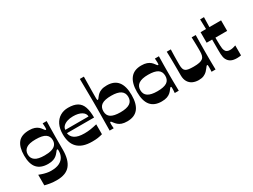

<svg xmlns="http://www.w3.org/2000/svg" viewBox="-62 -1458 3140 2382"><g transform="rotate(-30 1508.0 -267.0)"><path d="M238.3 205.7Q189.6 205.7 146.3 198.8Q102.9 192 70.3 182.7V31.5Q88.2 38.5 114.9 47.4Q141.5 56.2 172.9 62.7Q204.3 69.2 236 69.2Q310.3 69.2 355 46.4Q399.7 23.6 419.7 -14.1Q439.7 -51.9 439.7 -96.5Q439.7 -109.1 438.7 -116.1Q437.7 -123.1 430.6 -123.1Q425.6 -123.1 419.3 -116.3Q413 -109.5 400.3 -92.8Q389.3 -78.1 371 -61.6Q352.6 -45.1 322.6 -34Q292.6 -22.8 247 -22.8Q142.9 -22.8 90.4 -80.8Q37.9 -138.7 37.9 -262.1Q37.9 -381.4 87.1 -442.7Q136.2 -504 247 -504Q293.6 -504 323.8 -493Q354 -482 372.3 -465.9Q390.6 -449.7 401.3 -434.1Q413.6 -417.4 419.6 -410.6Q425.6 -403.7 430.6 -403.7Q437.7 -403.7 438.8 -411.2Q440 -418.7 440 -434.7Q440 -445 439.1 -460.9Q438.3 -476.7 436.6 -493.4H494.1Q493.1 -435.7 491.9 -379.7Q490.8 -323.6 490.6 -274.6Q490.4 -225.7 490.4 -188.7Q490.4 -166 490.4 -149Q490.4 -132 490.4 -116.9Q490.4 -101.7 490.4 -83.8Q490.4 59.3 430.9 132.5Q371.4 205.7 238.3 205.7ZM261.7 -136.1Q323.4 -136.1 363.4 -149.1Q403.4 -162 422.8 -187.8Q442.3 -213.5 442.3 -250.7Q442.3 -307.2 400 -336.2Q357.7 -365.3 261.7 -365.3Q166.7 -365.3 125.2 -335.2Q83.7 -305.2 83.7 -250.7Q83.7 -196.2 125.2 -166.2Q166.7 -136.1 261.7 -136.1Z M859.4 10.6Q785.8 10.6 733.7 -7.3Q681.7 -25.3 648.7 -59.3Q615.6 -93.3 600.3 -141.6Q584.9 -190 584.9 -250.7Q584.9 -331.6 612.9 -388.1Q640.9 -444.7 690.9 -474.3Q740.9 -504 805 -504Q888 -504 936.4 -475.7Q984.7 -447.4 1005.2 -388.4Q1025.7 -329.4 1025.7 -237.3H636.4Q640.4 -212.4 652.9 -191.8Q665.4 -171.2 688.1 -156.4Q710.8 -141.7 744.7 -133.7Q778.7 -125.8 826 -125.8Q870.7 -125.8 911.9 -131.9Q953.1 -138.1 1006.5 -150.8V-9Q971.5 1.3 938.5 6Q905.5 10.6 859.4 10.6ZM972.6 -283Q972.6 -326.9 927.3 -354.1Q882 -381.3 805 -381.3Q759 -381.3 721.9 -368.9Q684.7 -356.4 663 -334.3Q641.4 -312.2 640.1 -283Z M1360.7 10.6Q1313.7 10.6 1283.2 -0.3Q1252.7 -11.3 1234.4 -27.8Q1216 -44.3 1204.7 -59.3Q1192.7 -76 1186.5 -82.8Q1180.3 -89.7 1175.3 -89.7Q1169 -89.7 1167.7 -82.7Q1166.3 -75.7 1166.3 -60.4Q1166.3 -49.4 1167.5 -33Q1168.7 -16.7 1169.7 0H1111.9Q1112.9 -85.5 1113.4 -143.4Q1113.9 -201.2 1114.4 -238.4Q1114.9 -275.6 1115 -299.2Q1115.2 -322.8 1115.2 -338.9Q1115.2 -355 1115.2 -371Q1115.2 -386.9 1115.2 -402.9Q1115.2 -418.8 1115 -442.1Q1114.9 -465.4 1114.4 -502.4Q1113.9 -539.4 1113.4 -597Q1112.9 -654.5 1111.9 -740H1169.7Q1169 -682.1 1168.2 -632.9Q1167.3 -583.7 1166.8 -544.1Q1166.3 -504.4 1166.3 -476.5Q1166.3 -448.6 1166.3 -433Q1166.3 -417.7 1167.7 -410.7Q1169 -403.7 1175.3 -403.7Q1180.3 -403.7 1186.5 -410.6Q1192.7 -417.4 1204.7 -434.1Q1216 -449.7 1234.4 -465.9Q1252.7 -482 1283.2 -493Q1313.7 -504 1360.7 -504Q1465.4 -504 1517.2 -439.4Q1569 -374.7 1569 -246.7Q1569 -118.7 1517.2 -54Q1465.4 10.6 1360.7 10.6ZM1344 -129.4Q1434.3 -129.4 1478.1 -158.5Q1521.9 -187.5 1521.9 -246.7Q1521.9 -305.9 1478.1 -335.6Q1434.3 -365.3 1344 -365.3Q1250.6 -365.3 1207.3 -336.6Q1164 -307.8 1164 -246.7Q1164 -185.6 1207.3 -157.5Q1250.6 -129.4 1344 -129.4Z M1853.3 10.6Q1749.2 10.6 1697.1 -52.3Q1644.9 -115.3 1644.9 -243.3Q1644.9 -371.4 1697.1 -437.7Q1749.2 -504 1853.3 -504Q1900.6 -504 1931 -493Q1961.3 -482 1980 -465.9Q1998.6 -449.7 2009.3 -434.1Q2021.6 -417.4 2027.6 -410.6Q2033.6 -403.7 2038.6 -403.7Q2045.7 -403.7 2046.7 -410.9Q2047.7 -418 2047.7 -434Q2047.7 -444.4 2046.8 -460.5Q2046 -476.7 2044.3 -493.4H2102.1Q2101.8 -464.2 2101.1 -431.7Q2100.4 -399.2 2099.9 -366Q2099.4 -332.8 2099.4 -301.8Q2099.4 -270.7 2099.4 -243.3Q2099.4 -216.7 2099.4 -186.3Q2099.4 -155.9 2099.9 -124Q2100.4 -92.1 2101.1 -60.7Q2101.8 -29.2 2102.1 0H2044.3Q2046 -16.7 2046.8 -33Q2047.7 -49.4 2047.7 -60.4Q2047.7 -75.7 2046.7 -82.7Q2045.7 -89.7 2038.6 -89.7Q2033.6 -89.7 2027.6 -82.8Q2021.6 -76 2009.3 -59.3Q1998.6 -44.3 1980 -27.8Q1961.3 -11.3 1931 -0.3Q1900.6 10.6 1853.3 10.6ZM1870 -126.1Q1963.4 -126.1 2006.7 -154.2Q2050 -182.2 2050 -243.3Q2050 -304.5 2006.7 -333.2Q1963.4 -361.9 1870 -361.9Q1779.7 -361.9 1735.9 -332.2Q1692 -302.5 1692 -243.3Q1692 -184.2 1735.9 -155.1Q1779.7 -126.1 1870 -126.1Z M2384.6 10.6Q2337.9 10.6 2300.1 -6.8Q2262.2 -24.3 2240.4 -60.6Q2218.5 -97 2218.5 -152Q2218.5 -198.7 2218.5 -238.1Q2218.5 -277.4 2218.2 -310.8Q2217.9 -344.2 2217.4 -374.5Q2216.9 -404.9 2216.2 -433.7Q2215.5 -462.5 2214.5 -493.4H2272.7Q2271.7 -465.8 2271 -442Q2270.3 -418.3 2269.8 -396.6Q2269.3 -375 2269.2 -354.6Q2269 -334.3 2269 -314.7Q2269 -295 2269 -274.7Q2269 -239.5 2276 -217.3Q2282.9 -195.2 2299.4 -184.4Q2315.9 -173.6 2343.6 -169.6Q2371.3 -165.6 2413 -165.6Q2462.7 -165.6 2494.6 -172.4Q2526.6 -179.2 2544.1 -193.8Q2561.6 -208.4 2568.2 -233.2Q2574.9 -258 2574.9 -293.3Q2574.9 -311.6 2574.9 -332.2Q2574.9 -352.9 2574.4 -377.3Q2573.9 -401.6 2573.2 -430.6Q2572.5 -459.5 2571.2 -493.4H2629.3Q2629 -460.3 2628.3 -429.3Q2627.6 -398.4 2627.5 -369.4Q2627.3 -340.4 2627 -314.2Q2626.6 -288 2626.6 -264.5Q2626.6 -241 2626.6 -220.6Q2626.6 -191.6 2626.6 -160.7Q2626.6 -129.8 2627.1 -99.9Q2627.6 -70 2628.1 -44.1Q2628.6 -18.3 2629 0H2571.5Q2573.2 -18.3 2573.5 -34.7Q2573.9 -51 2573.9 -62.7Q2573.9 -82 2572.9 -90.5Q2571.9 -99 2565.5 -99Q2560.5 -99 2554.5 -93.2Q2548.5 -87.3 2535.5 -68.7Q2524.8 -53.7 2506.5 -35Q2488.2 -16.3 2458.5 -2.8Q2428.9 10.6 2384.6 10.6Z M2931.5 12Q2879.1 12 2846.7 -4.5Q2814.4 -21 2795.7 -57.1Q2788.4 -71.8 2784.4 -90.6Q2780.4 -109.4 2779 -134.4Q2777.7 -159.4 2777.7 -192.7Q2777.7 -213.6 2777.7 -236Q2777.7 -258.4 2777.7 -279.5Q2777.7 -300.6 2777.7 -317.1Q2777.7 -333.6 2777.7 -342.6H2699V-493.4H2777.4L2773.7 -634H2829.1L2825.5 -493.4H2992.8V-342.6H2824.8Q2824.8 -329.3 2824.8 -317.3Q2824.8 -305.4 2824.8 -294.4Q2825.5 -258.3 2826.3 -231.7Q2827.1 -205.2 2830.1 -187.1Q2833.2 -168.9 2839.5 -156.3Q2847.5 -136.7 2865 -127.9Q2882.4 -119.1 2907.8 -119.1Q2927.4 -119.1 2948.8 -123.7Q2970.1 -128.4 2989.8 -136.1V6.7Q2976.8 9 2961.6 10.5Q2946.5 12 2931.5 12Z"/></g></svg>

Font: Ojuju ExtraLight
Style: Regular
Weight: 200
Designer: Chisaokwu Joboson, Mirko Velimirovic
Foundry: Udi Foundry
Version: Version 1.000